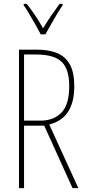

<svg xmlns="http://www.w3.org/2000/svg" viewBox="-20 -970 444 990"><path d="M169 -714Q231 -714 274 -696.5Q317 -679 340 -638Q363 -597 363 -525Q363 -360 234 -328L384 0H354L208 -322H104V0H78V-714ZM166 -689H104V-348H190Q256 -348 296.5 -389Q337 -430 337 -527Q337 -613 298 -651Q259 -689 166 -689ZM190 -793Q177 -818 160.5 -847Q144 -876 128.5 -902Q113 -928 102 -943V-950H118Q138 -925 161 -891Q184 -857 202 -824Q222 -857 242 -886.5Q262 -916 287 -950H303V-943Q281 -911 257.5 -869.5Q234 -828 214 -793Z"/></svg>

Font: Noto Sans Gujarati ExtraCondensed Thin
Style: Regular
Weight: 100
Width: 2
Designer: Jelle Bosma - Monotype Design Team, Universal Thirst
Foundry: Monotype Imaging Inc.
Version: Version 2.106; ttfautohint (v1.8.4.7-5d5b)